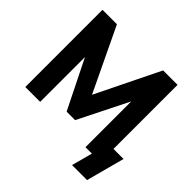

<svg xmlns="http://www.w3.org/2000/svg" viewBox="-211 -924 1271 1271"><g transform="rotate(45 424.0 -288.5)"><path d="M652.8 -123V0H674.8L635.5 146.5H776.1L848.1 -123ZM399.9 -275.9 186.5 -722.7 103.5 -594.7 360.1 -78.1H439.7L697.5 -594.7L618.7 -722.7ZM753.9 -722.7H618.7L614.7 -632.3V0H753.9ZM51.3 -722.7V0H190.4V-625.2L186.5 -722.7Z"/></g></svg>

Font: Giphurs
Style: Regular
Weight: 400
Version: Version 2.010